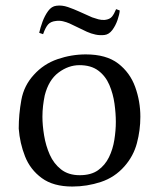

<svg xmlns="http://www.w3.org/2000/svg" viewBox="-20 -662 577 696"><path d="M242.2 14.2Q173.3 14.2 131.6 -16.4Q89.8 -46.9 70.8 -95Q51.8 -143.1 47.9 -195.8Q47.9 -247.6 57.4 -299.8Q66.9 -352.1 103 -391.1Q138.2 -430.2 188.5 -447.5Q238.8 -464.8 291 -464.8Q365.2 -464.8 408.2 -431.9Q451.2 -398.9 470 -346.9Q488.8 -294.9 488.8 -238.8Q488.8 -189.9 476.3 -143.1Q463.9 -96.2 431.2 -59.1Q396 -19 345.7 -2.4Q295.4 14.2 242.2 14.2ZM142.1 -315.9Q138.2 -296.9 136 -277.8Q133.8 -258.8 133.8 -238.8Q133.8 -208 139.9 -170.9Q146 -133.8 160.4 -101.3Q174.8 -68.8 201.4 -47.9Q228 -26.9 269 -26.9Q310.1 -26.9 335.4 -44.9Q360.8 -63 375 -92Q389.2 -121.1 394.5 -155Q399.9 -189 399.9 -220.2Q399.9 -251 395 -286.4Q390.1 -321.8 376.5 -354Q362.8 -386.2 336.4 -406Q310.1 -425.8 268.1 -425.8Q228 -425.8 192.1 -398.9Q156.2 -372.1 142.1 -315.9ZM267.1 -620.1 314 -599.1Q325.2 -595.2 336.7 -592Q348.1 -588.9 359.9 -589.8Q377.9 -591.8 386 -601.8Q394 -611.8 400.9 -628.9L414.1 -624Q413.1 -609.9 406 -589.4Q398.9 -568.8 387 -553Q375 -537.1 358.9 -535.2Q342.8 -533.2 326.4 -536.6Q310.1 -540 294.9 -546.9L231.9 -577.1Q220.7 -582 207.8 -585Q194.8 -587.9 182.1 -585.9Q164.1 -584 154.5 -573.5Q145 -563 136.2 -538.1L122.1 -543Q126 -561 134 -583Q142.1 -605 154.5 -622.1Q167 -639.2 184.1 -641.1Q204.1 -644 226.1 -636.5Q248 -628.9 267.1 -620.1Z"/></svg>

Font: Aref Ruqaa
Style: Regular
Weight: 400
Designer: Abdullah Aref
Version: Version 1.002